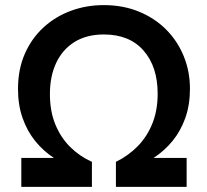

<svg xmlns="http://www.w3.org/2000/svg" viewBox="-20 -732 812 752"><path d="M711 0H434V-98Q483.5 -122.5 520 -160Q556.5 -197.5 577 -248.8Q597.5 -300 597.5 -365Q597.5 -471 542.2 -534Q487 -597 387 -597Q319.5 -597 272.2 -567.8Q225 -538.5 200.2 -486Q175.5 -433.5 175.5 -363.5Q175.5 -296 196.8 -244.5Q218 -193 254.8 -156.5Q291.5 -120 340 -98V0H63.5V-113.5H191Q149.5 -140.5 118 -179.5Q86.5 -218.5 68.5 -269.5Q50.5 -320.5 50.5 -383.5Q50.5 -460 77 -520.8Q103.5 -581.5 150 -624.2Q196.5 -667 257.2 -689.5Q318 -712 386 -712Q462.5 -712 524.8 -686.2Q587 -660.5 631.5 -615.5Q676 -570.5 700 -511Q724 -451.5 724 -384.5Q724 -321.5 706 -270.5Q688 -219.5 656 -180.2Q624 -141 581.5 -113.5H711Z"/></svg>

Font: Acari Sans Neue
Style: Bold
Weight: 700
Designer: Alfredo Marco Pradil (font), Cristiano Sobral (main changes)
Foundry: Hanken Design Co. (font), Cristiano Sobral (main changes)
Version: Version 2.459;March 19, 2022;FontCreator 14.0.0.2808 64-bit;